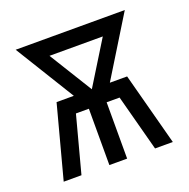

<svg xmlns="http://www.w3.org/2000/svg" viewBox="-99 -615 699 711"><g transform="rotate(-20 250.0 -260.0)"><path d="M35 0 111 -286H179L35 -520H465L321 -286H389L465 0H395L336 -222H285V0H215V-222H164L105 0ZM250 -286 355 -456H145Z"/></g></svg>

Font: Iosevka
Style: Regular
Weight: 400
Monospace: yes
Designer: Belleve Invis
Foundry: Belleve Invis
Version: Version 33.2.3; ttfautohint (v1.8.4)